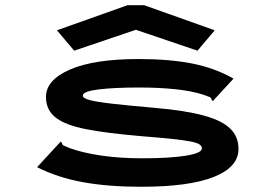

<svg xmlns="http://www.w3.org/2000/svg" viewBox="-20 -705 1040 735"><path d="M520 10Q395 10 298 -7.5Q201 -25 122 -65L205 -155L213 -163L217 -158Q218 -150 224.5 -147.5Q231 -145 247 -138Q296 -120 367.5 -109.5Q439 -99 524 -99Q630 -99 691.5 -109Q753 -119 753 -137Q753 -145 744.5 -151.5Q736 -158 711.5 -163Q687 -168 640.5 -173Q594 -178 518 -184Q389 -195 309.5 -210.5Q230 -226 193 -255Q156 -284 156 -334Q156 -399 248.5 -439Q341 -479 510 -479Q628 -479 715 -462Q802 -445 874 -404L802 -326L795 -318L790 -323Q789 -331 782.5 -333.5Q776 -336 760 -342Q714 -357 651 -363.5Q588 -370 514 -370Q415 -370 356 -362.5Q297 -355 297 -339Q297 -329 323 -322Q349 -315 409.5 -308Q470 -301 574 -292Q689 -282 759 -263Q829 -244 861 -213Q893 -182 893 -135Q893 -65 798 -27.5Q703 10 520 10ZM264 -511 198 -589 468 -685H532L802 -589L736 -511L500 -591Z"/></svg>

Font: Inconsolata UltraExpanded ExtraBold
Style: Regular
Weight: 800
Width: 9
Monospace: yes
Designer: Raph Levien, Cyreal, Brenton Simpson
Foundry: Raph Levien, Cyreal, Google
Version: Version 3.001; ttfautohint (v1.8.2.53-6de2)